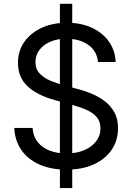

<svg xmlns="http://www.w3.org/2000/svg" viewBox="-20 -854 676 981"><path d="M286.1 106.9V-834.5H349.1V106.9ZM318.8 12.7Q239.3 12.7 180.4 -13.9Q121.6 -40.5 88.9 -88.1Q56.2 -135.7 52.7 -200.2H146.5Q149.4 -156.7 172.9 -127.7Q196.3 -98.6 234.6 -84.2Q272.9 -69.8 318.8 -69.8Q369.1 -69.8 408.4 -85.9Q447.8 -102.1 470.5 -131.1Q493.2 -160.2 493.2 -198.7Q493.2 -232.9 474.6 -255.1Q456.1 -277.3 423.6 -292Q391.1 -306.6 349.1 -317.9L262.7 -341.8Q169.4 -367.2 120.6 -413.3Q71.8 -459.5 71.8 -532.2Q71.8 -594.2 104.5 -640.4Q137.2 -686.5 193.8 -712.2Q250.5 -737.8 321.8 -737.8Q394.5 -737.8 450 -711.9Q505.4 -686 537.1 -640.6Q568.8 -595.2 570.8 -537.1H481Q475.1 -593.8 430.7 -625Q386.2 -656.2 318.8 -656.2Q272 -656.2 236.3 -640.6Q200.7 -625 180.9 -598.1Q161.1 -571.3 161.1 -536.6Q161.1 -501 182.9 -478.3Q204.6 -455.6 237.1 -441.9Q269.5 -428.2 301.8 -419.4L376.5 -399.4Q411.1 -390.6 447.3 -375.7Q483.4 -360.8 514.2 -337.9Q544.9 -314.9 564 -280.8Q583 -246.6 583 -198.7Q583 -138.2 551.5 -90.3Q520 -42.5 460.9 -14.9Q401.9 12.7 318.8 12.7Z"/></svg>

Font: Inter 18pt
Style: Regular
Weight: 400
Designer: Rasmus Andersson
Foundry: rsms
Version: Version 4.001;git-66647c0bb